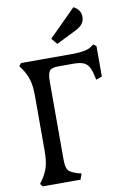

<svg xmlns="http://www.w3.org/2000/svg" viewBox="-104 -1041 718 1101"><g transform="rotate(-10 254.5 -490.5)"><path d="M53 0 40 -16 53 -34Q77 -68 88 -104Q99 -140 99 -201V-517Q99 -577 88 -613.5Q77 -650 53 -684L40 -702L53 -718H348Q432 -718 461 -738L480 -751L496 -738V-561L461 -549L456 -572Q448 -609 436 -628Q424 -647 403.5 -654.5Q383 -662 347 -662H261Q222 -662 209.5 -647Q197 -632 197 -585V-133Q197 -101 202.5 -83.5Q208 -66 222 -57Q236 -48 261 -40L285 -34L273 0ZM277 -790 248 -825 404 -981Q423 -972 434.5 -956Q446 -940 446 -918Q446 -896 433.5 -878.5Q421 -861 390 -846Z"/></g></svg>

Font: Gabriela
Style: Regular
Weight: 400
Designer: Eduardo Rodriguez Tunni
Foundry: Eduardo Rodriguez Tunni
Version: Version 2.001;gftools[0.9.26]